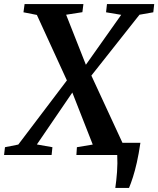

<svg xmlns="http://www.w3.org/2000/svg" viewBox="-50 -763 779 945"><path d="M517.5 162Q520 145 522.2 125Q524.5 105 526 83.8Q527.5 62.5 527.8 41.2Q528 20 527 0L484 -60H641Q633 -5 623.5 36.8Q614 78.5 604.2 109Q594.5 139.5 585 162ZM-30 0 -25.5 -38.5 40 -51.5 284 -373.5 369 -439 546.5 -690 472 -702.5 476.5 -743H709L704.5 -702.5L636.5 -690.5L395 -385L310 -313.5L131.5 -52L208 -38.5L204 0ZM326 0 328.5 -38.5 406.5 -51.5 305 -310 280.5 -364.5 131.5 -689.5 65.5 -702.5 71 -743H360.5L355.5 -703L275.5 -690.5L374 -441L399 -392.5L556.5 -52L626.5 -38.5L622.5 0Z"/></svg>

Font: Merriweather 48pt SemiBold
Style: Italic
Weight: 600
Italic angle: -7.8°
Designer: Eben Sorkin
Foundry: Eben Sorkin
Version: Version 2.101